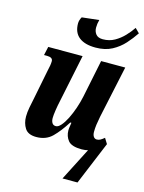

<svg xmlns="http://www.w3.org/2000/svg" viewBox="-143 -867 871 1161"><g transform="rotate(15 292.5 -287.0)"><path d="M353 -606Q286 -606 250 -634.5Q214 -663 214 -720Q214 -740 226 -761L333 -773Q326 -749 326 -724Q326 -700 339.5 -683Q353 -666 383 -666Q424 -666 456.5 -684.5Q489 -703 514.5 -730Q540 -757 558 -784L585 -757Q561 -721 530 -686.5Q499 -652 456 -629Q413 -606 353 -606ZM471 5Q463 7 453.5 8.5Q444 10 432 10Q369 10 347 -16.5Q325 -43 325 -81Q325 -91 327.5 -106Q330 -121 331 -129H324Q285 -67 246.5 -29Q208 9 147 9Q96 9 76 -22Q56 -53 56 -95Q56 -121 62 -153Q68 -185 74 -212L109 -389Q115 -415 117.5 -430.5Q120 -446 120 -458Q120 -482 84 -482H65L77 -536H292L230 -237Q224 -211 219 -178Q214 -145 214 -128Q214 -109 221.5 -97Q229 -85 245 -85Q260 -85 277 -104.5Q294 -124 310 -156Q326 -188 339 -226Q352 -264 360 -302L408 -536H559L489 -209Q483 -179 480 -156.5Q477 -134 477 -112Q477 -93 484.5 -82Q492 -71 505 -71Q517 -71 527.5 -77Q538 -83 551 -94L572 -60L460 210H366Z"/></g></svg>

Font: Noto Serif ExtraCondensed ExtraBold
Style: Italic
Weight: 800
Width: 2
Italic angle: -12°
Designer: Monotype Design Team
Foundry: Monotype Imaging Inc.
Version: Version 2.013